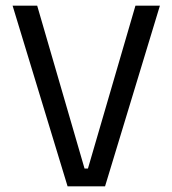

<svg xmlns="http://www.w3.org/2000/svg" viewBox="-20 -659 610 679"><path d="M219 0 24.5 -639H111.5L279 -63H291L459 -639H545.5L351.5 0Z"/></svg>

Font: Anek Gurmukhi Medium
Style: Regular
Weight: 400
Version: Version 1.003